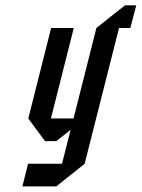

<svg xmlns="http://www.w3.org/2000/svg" viewBox="-20 -603 522 707"><path d="M418.3 -500 291.7 0 187.5 83.3H62.5L83.3 0H208.3L240 -125L187.5 -83.3H145.8L84.2 -166.7L168.3 -500H251.7L167.5 -166.7H250.8L335 -500L440 -583.3H481.7L460 -500Z"/></svg>

Font: Yulong
Style: Italic
Weight: 400
Italic angle: -14.25°
Designer: GGBotNet
Foundry: f0n7.com
Version: 1.00